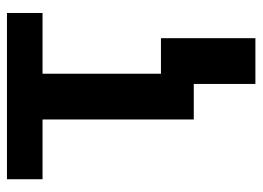

<svg xmlns="http://www.w3.org/2000/svg" viewBox="-120 -448 743 543"><g transform="rotate(-90 251.5 -176.5)"><path d="M314.5 -528.3V0H185.1V-528.3ZM486.3 -528.3V-427.7H16.1V-528.3ZM415 -92.8V174.3H285.6V-92.8Z"/></g></svg>

Font: Roboto SemiBold
Style: Regular
Weight: 600
Designer: Christian Robertson
Foundry: Google
Version: Version 3.009; 2024